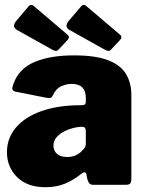

<svg xmlns="http://www.w3.org/2000/svg" viewBox="-20 -771 613 801"><path d="M314 -42Q287 -20 251.5 -5Q216 10 169 10Q94 10 51.5 -32Q9 -74 9 -136Q9 -195 46.5 -239Q84 -283 153 -307.5Q222 -332 316 -332H323Q327 -332 332.5 -334.5Q338 -337 338 -346V-363Q338 -391 323.5 -406Q309 -421 279 -421Q258 -421 236 -411.5Q214 -402 201 -374Q197 -366 192.5 -363.5Q188 -361 174 -363L43 -389Q36 -391 32.5 -396.5Q29 -402 36 -421Q59 -485 124.5 -512.5Q190 -540 288 -540Q381 -540 433 -519Q485 -498 506.5 -461Q528 -424 528 -375V-27Q528 -12 523.5 -6Q519 0 505 0H368Q355 0 349.5 -10.5Q344 -21 342 -35L341 -42Q338 -62 314 -42ZM338 -224Q338 -242 323 -242H319Q307 -242 287.5 -237.5Q268 -233 249 -223.5Q230 -214 216.5 -199Q203 -184 203 -163Q203 -142 218 -129Q233 -116 260 -116Q280 -116 293.5 -122Q307 -128 315 -135Q324 -143 331 -151.5Q338 -160 338 -171V-224ZM98 -743Q109 -757 122 -745L262 -626Q274 -616 259 -601L226 -566Q219 -558 212.5 -558.5Q206 -559 194 -566L51 -646Q38 -654 38.5 -663.5Q39 -673 47 -683ZM317 -743Q328 -757 341 -745L481 -626Q493 -616 478 -601L445 -566Q438 -558 431.5 -558.5Q425 -559 413 -566L270 -646Q257 -654 257.5 -663.5Q258 -673 266 -683Z"/></svg>

Font: Libre Franklin Thin Black
Style: Regular
Weight: 900
Version: Version 3.000